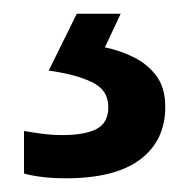

<svg xmlns="http://www.w3.org/2000/svg" viewBox="-20 -20 276 280"><path d="M221 136Q221 185 184.5 212.5Q148 240 76 240Q57 240 41 238Q25 236 15 233V171Q26 173 41 175Q56 177 71 177Q104 177 121 168Q138 159 138 136Q138 111 113.5 99.5Q89 88 51 83L92 0H156L133 49Q157 54 177 64.5Q197 75 209 92Q221 109 221 136Z"/></svg>

Font: Noto Sans Khmer Medium
Style: Regular
Weight: 500
Version: Version 2.003